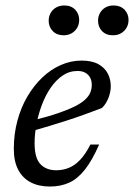

<svg xmlns="http://www.w3.org/2000/svg" viewBox="-20 -672 490 702"><path d="M263.5 -412.5Q233.5 -412.5 209 -395.8Q184.5 -379 165.2 -351Q146 -323 133 -288.2Q120 -253.5 113.2 -217.2Q106.5 -181 106.5 -148.5Q106.5 -94 127.8 -71.8Q149 -49.5 185.5 -49.5Q209.5 -49.5 231 -58Q252.5 -66.5 272.2 -86.8Q292 -107 310.5 -143.5H342.5Q316.5 -84.5 289.8 -51Q263 -17.5 232.2 -3.8Q201.5 10 162.5 10Q121.5 10 92 -5.5Q62.5 -21 46.5 -51.5Q30.5 -82 30.5 -127.5Q30.5 -181.5 43.5 -230.2Q56.5 -279 80 -319Q103.5 -359 134.5 -388.5Q165.5 -418 202.2 -434.2Q239 -450.5 278 -450.5Q316 -450.5 339.5 -437.5Q363 -424.5 374 -403.2Q385 -382 385 -357Q385 -335 376 -312.8Q367 -290.5 352.5 -277Q321 -265 289.2 -253.5Q257.5 -242 225.8 -231.8Q194 -221.5 162.5 -212Q131 -202.5 99.5 -193.5L101.5 -232Q155.5 -245.5 193.2 -258.5Q231 -271.5 255 -283.8Q279 -296 292.2 -308.8Q305.5 -321.5 310.5 -334.5Q315.5 -347.5 315.5 -361.5Q315.5 -377 309.5 -388.2Q303.5 -399.5 292 -406Q280.5 -412.5 263.5 -412.5ZM212.5 -543Q188 -543 173 -558.2Q158 -573.5 158 -596.5Q158 -611.5 165 -624.2Q172 -637 185 -644.5Q198 -652 215 -652Q240 -652 254.8 -636.8Q269.5 -621.5 269.5 -599Q269.5 -583.5 262.5 -571Q255.5 -558.5 242.8 -550.8Q230 -543 212.5 -543ZM392.5 -543Q368 -543 353.2 -558.2Q338.5 -573.5 338.5 -596.5Q338.5 -611.5 345.5 -624.2Q352.5 -637 365.2 -644.5Q378 -652 395.5 -652Q420 -652 435 -636.8Q450 -621.5 450 -599Q450 -583.5 443 -571Q436 -558.5 423.2 -550.8Q410.5 -543 392.5 -543Z"/></svg>

Font: Newsreader 16pt 16pt
Style: Italic
Weight: 400
Italic angle: -17°
Version: Version 1.003